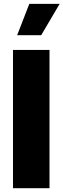

<svg xmlns="http://www.w3.org/2000/svg" viewBox="-20 -997 336 1017"><path d="M48.8 0V-732.4H242.2V0ZM198.2 -810.5H70.8L135.3 -976.6H295.9Z"/></svg>

Font: Kumbh Sans Black
Style: Regular
Weight: 900
Version: Version 1.005